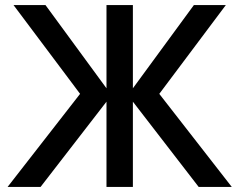

<svg xmlns="http://www.w3.org/2000/svg" viewBox="-20 -740 948 760"><path d="M10 0H140.5L401.5 -337.5V0H506V-337.5L766.5 0H897.5L610.5 -368.5L874 -720H747.5L506 -390.5V-720H401.5V-390.5L160 -720H33.5L297 -368.5Z"/></svg>

Font: Eudonet SemiBold
Style: Regular
Weight: 600
Designer: Mikhail Sharanda
Foundry: Mikhail Sharanda
Version: Version 4.503;Glyphs 3.1.2 (3151)